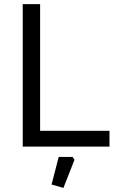

<svg xmlns="http://www.w3.org/2000/svg" viewBox="-20 -710 574 930"><path d="M90.1 0V-690H174.3V-76.4H510.3V0ZM229.7 183.8 264.4 50H331.6L340.8 64L287.2 200.2Z"/></svg>

Font: Oxanium ExtraLight
Style: Regular
Weight: 200
Designer: Severin Meyer
Version: Version 2.000